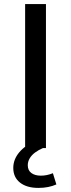

<svg xmlns="http://www.w3.org/2000/svg" viewBox="-20 -725 348 940"><path d="M103 0V-705H205V0ZM168 195Q111 195 78 169Q45 143 45 97Q45 56 74 21Q103 -14 157 -36L190 0Q169 9 152 21.5Q135 34 125.5 50Q116 66 116 84Q116 109 133.5 122Q151 135 180 135Q195 135 209.5 132Q224 129 239 123L256 178Q238 186 216 190.5Q194 195 168 195Z"/></svg>

Font: Nunito Sans 10pt SemiExpanded Medium
Style: Regular
Weight: 500
Width: 6
Designer: Vernon Adams
Foundry: Vernon Adams
Version: Version 3.101;gftools[0.9.27]